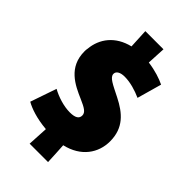

<svg xmlns="http://www.w3.org/2000/svg" viewBox="-281 -901 1129 1129"><g transform="rotate(45 284.0 -336.5)"><path d="M34 -39C69 -19 130 3 213 10C211 53 208 95 206 138H359C357 94 355 49 352 5C473 -23 531 -110 531 -206C531 -318 465 -374 378 -418C305 -455 264 -472 264 -501C264 -523 287 -536 323 -536C370 -536 422 -520 464 -501C478 -552 493 -603 507 -654C474 -670 425 -687 364 -695C366 -734 368 -772 370 -811H219C221 -771 223 -730 225 -690C117 -664 60 -588 52 -497C50 -490 50 -482 50 -474C50 -342 152 -295 233 -260C283 -238 308 -224 308 -198C308 -173 289 -159 243 -159C192 -159 133 -178 90 -202C72 -148 52 -93 34 -39Z"/></g></svg>

Font: Repo ExtraBlack
Style: Regular
Weight: 400
Designer: Stefan Peev
Foundry: Context Ltd
Version: Version 001.502